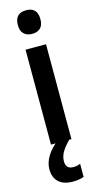

<svg xmlns="http://www.w3.org/2000/svg" viewBox="-147 -793 542 1061"><g transform="rotate(-15 123.5 -262.0)"><path d="M124 -753Q188 -753 188 -685Q188 -651 171 -634.5Q154 -618 124 -618Q94 -618 76.5 -634.5Q59 -651 59 -685Q59 -753 124 -753ZM182 -543V0H65V-543ZM110 108Q110 152 153 152Q166 152 176 149.5Q186 147 193 144V219Q181 223 166 226Q151 229 131 229Q77 229 49 203Q21 177 21 129Q21 92 44 54.5Q67 17 110 -15L169 0Q137 33 123.5 57.5Q110 82 110 108Z"/></g></svg>

Font: Noto Sans Hebrew Condensed SemiBold
Style: Regular
Weight: 600
Width: 3
Designer: Monotype Design Team
Foundry: Monotype Imaging Inc.
Version: Version 2.004; ttfautohint (v1.8.4.7-5d5b)